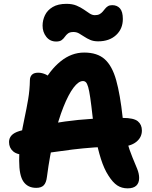

<svg xmlns="http://www.w3.org/2000/svg" viewBox="-20 -990 807 1020"><path d="M657.8 10.6Q626.8 10.6 602.9 -5Q579 -20.6 555.2 -58.6Q532.8 -93.2 516.1 -145.8Q499.4 -198.4 488.8 -257.4Q478.2 -316.4 472.2 -368Q465.2 -431.6 459.6 -470Q454 -508.4 448.5 -527.3Q443 -546.2 436.6 -552.8Q430.2 -559.4 420.6 -559.4Q397.2 -559.4 370.5 -524.1Q343.8 -488.8 317.1 -422Q290.4 -355.2 267.5 -261.2Q244.6 -167.2 229.4 -50.6Q225.8 -19.6 212.6 -5.8Q199.4 8 172.4 8Q127.8 8 104.8 -24.8Q81.8 -57.6 81.8 -135.8Q81.8 -199 90.3 -254.3Q98.8 -309.6 109.9 -360.8Q121 -412 129.5 -462.1Q138 -512.2 138.8 -564Q139 -582.4 149.8 -593.1Q160.6 -603.8 183 -603.8Q203 -603.8 224.3 -593.9Q245.6 -584 263.2 -558L203.8 -538.2Q243.8 -617 301.7 -663.9Q359.6 -710.8 427 -710.8Q497 -710.8 536.5 -675.3Q576 -639.8 597.2 -564Q618.4 -488.2 631.8 -365Q639.4 -293.2 653.8 -241.8Q668.2 -190.4 683.4 -154.5Q698.6 -118.6 708.9 -92.8Q719.2 -67 719.2 -44.6Q719.2 -18 704 -3.7Q688.8 10.6 657.8 10.6ZM121.2 -166.8Q72.2 -166.8 50.1 -185.7Q28 -204.6 28 -235.6Q28 -256 41.2 -270.5Q54.4 -285 82.4 -293.6Q188.2 -325.4 325.2 -344.5Q462.2 -363.6 631.8 -363.6Q690.8 -363.6 712.3 -345.7Q733.8 -327.8 733.8 -296.8Q733.8 -259.4 702.8 -235.4Q671.8 -211.4 619.8 -211.4Q544.6 -211.4 481.5 -206.8Q418.4 -202.2 365.6 -195.7Q312.8 -189.2 268.8 -182.6Q224.8 -176 188.5 -171.4Q152.2 -166.8 121.2 -166.8ZM278.4 -769.4Q245.6 -769.4 225.9 -794.5Q206.2 -819.6 206.2 -853.6Q206.2 -882.8 219 -909.4Q231.8 -936 260.1 -952.8Q288.4 -969.6 333.4 -969.6Q364.2 -969.6 386.2 -960.4Q408.2 -951.2 425.1 -939.5Q442 -927.8 455.9 -918.6Q469.8 -909.4 483.8 -909.4Q499.4 -909.4 509 -914.7Q518.6 -920 525.4 -928Q532.2 -936 538.6 -944Q545 -952 553.7 -957.3Q562.4 -962.6 576.2 -962.6Q602.2 -962.6 617.4 -945.3Q632.6 -928 632.6 -889Q632.6 -836.8 596.7 -803.6Q560.8 -770.4 501.4 -770.4Q477.2 -770.4 459.7 -777.9Q442.2 -785.4 427.6 -795.2Q413 -805 399.7 -812.5Q386.4 -820 370.6 -820Q351.4 -820 341.4 -812.4Q331.4 -804.8 324.6 -794.7Q317.8 -784.6 307.7 -777Q297.6 -769.4 278.4 -769.4Z"/></svg>

Font: Shantell Sans Light
Style: Regular
Weight: 300
Designer: Stephen Nixon, Anya Danilova, Shantell Martin
Foundry: Arrow Type
Version: Version 1.011;[c5ecc13dd]